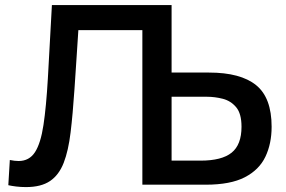

<svg xmlns="http://www.w3.org/2000/svg" viewBox="-20 -733 1136 762"><path d="M83 9.5Q62.5 9.5 44.2 7.2Q26 5 13 2L19 -98Q38.5 -94 54 -94Q96 -94 118.8 -129Q141.5 -164 152.5 -236.8Q163.5 -309.5 170 -422.5Q174 -494 178 -567.5Q182 -640.5 186 -713H661V-445H809.5Q934.5 -445 996.2 -395.2Q1058 -345.5 1058 -230Q1058 -162.5 1033.2 -110.8Q1008.5 -59 951.5 -29.5Q894.5 0 796.5 0H545V-613.5H291Q287.5 -556.5 283.5 -498.5Q279.5 -440 275.5 -378.5Q269 -280.5 260.2 -207.8Q251.5 -135 232.8 -86.8Q214 -38.5 178.5 -14.5Q143 9.5 83 9.5ZM661 -95.5H776Q860 -95.5 899.2 -127Q938.5 -158.5 938.5 -230Q938.5 -282.5 917 -307.8Q895.5 -333 864 -341Q832.5 -349 801.5 -349H661Z"/></svg>

Font: Heraclito Medium
Style: Regular
Weight: 500
Designer: Kostas Bartsokas (font) & Cristiano Sobral (main changes)
Foundry: Kostas Bartsokas (font) & Cristiano Sobral (main changes)
Version: Version 1.00;July 8, 2020;FontCreator 13.0.0.2655 64-bit